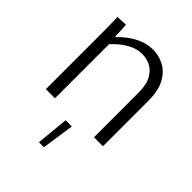

<svg xmlns="http://www.w3.org/2000/svg" viewBox="-211 -648 982 982"><g transform="rotate(45 280.5 -157.0)"><path d="M74 -384Q74 -424 73.5 -456.5Q73 -489 72 -520L131 -523L135 -440H137Q155 -459 182 -480Q209 -501 244 -516Q279 -531 322 -531Q360 -531 398 -512Q436 -493 461.5 -448.5Q487 -404 487 -326V0H422V-322Q422 -383 402 -416.5Q382 -450 353.5 -463Q325 -476 299 -476Q263 -476 233 -462Q203 -448 179.5 -428.5Q156 -409 140 -391V0H74ZM258 41H303L277 217H241Z"/></g></svg>

Font: Murecho Light
Style: Regular
Weight: 300
Designer: Neil Summerour
Foundry: Positype
Version: Version 1.010; ttfautohint (v1.8.3)